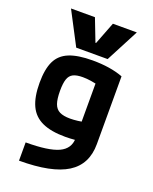

<svg xmlns="http://www.w3.org/2000/svg" viewBox="-180 -888 961 1206"><g transform="rotate(20 300.0 -285.0)"><path d="M80 -790H240L298 -640H302L360 -790H520L405 -570H195ZM100 98Q253 98 319.5 67Q386 36 386 -35V-462L426 -390Q383 -401 353.5 -405.5Q324 -410 298 -410Q257 -410 234 -398.5Q211 -387 201.5 -359Q192 -331 192 -281Q192 -226 203 -195Q214 -164 240 -151Q266 -138 311 -138Q335 -138 362.5 -141.5Q390 -145 432 -152L445 -30Q417 -26 385.5 -23Q354 -20 321 -20Q226 -20 167 -47Q108 -74 81 -132Q54 -190 54 -284Q54 -375 79.5 -428.5Q105 -482 163.5 -506Q222 -530 320 -530Q439 -530 524 -498V-45Q524 91 421 155.5Q318 220 100 220Z"/></g></svg>

Font: M PLUS Code Latin Expanded
Style: Bold
Weight: 700
Width: 7
Designer: Coji Morishita
Foundry: UNDERFOREST DESIGN
Version: Version 1.002; ttfautohint (v1.8.3)